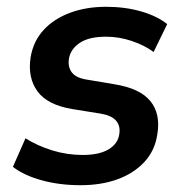

<svg xmlns="http://www.w3.org/2000/svg" viewBox="-20 -535 541 565"><path d="M217 10Q155 10 102.5 -4.5Q50 -19 18 -44L55 -128Q90 -106 133.5 -92.5Q177 -79 223 -79Q272 -79 299.5 -95.5Q327 -112 331 -140Q335 -165 321 -180.5Q307 -196 274 -201L193 -214Q120 -226 90.5 -266Q61 -306 70 -366Q78 -414 108.5 -447Q139 -480 186.5 -497.5Q234 -515 292 -515Q348 -515 395 -501.5Q442 -488 472 -464L432 -382Q405 -402 367.5 -414.5Q330 -427 292 -427Q242 -427 215 -409Q188 -391 183 -363Q179 -339 191 -322.5Q203 -306 234 -301L317 -287Q392 -275 422.5 -237.5Q453 -200 443 -140Q436 -92 405 -58.5Q374 -25 326 -7.5Q278 10 217 10Z"/></svg>

Font: Mulish ExtraLight
Style: Bold Italic
Weight: 700
Italic angle: -9°
Version: Version 3.603